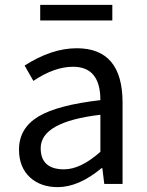

<svg xmlns="http://www.w3.org/2000/svg" viewBox="-20 -755 604 788"><path d="M103 -27Q58 -69 58 -141Q58 -229 138 -277Q217 -324 392 -344Q392 -481 280 -481Q203 -481 117 -423L81 -486Q192 -557 295 -557Q483 -557 483 -334V0H408L400 -65H397Q303 13 217 13Q147 13 103 -27ZM392 -132V-284Q147 -255 147 -147Q147 -60 243 -60Q311 -60 392 -132ZM145 -735H441V-671H145Z"/></svg>

Font: Source Han Sans K Regular
Style: Regular
Weight: 400
Designer: Ryoko NISHIZUKA  (kana & ideographs); Paul D. Hunt (Latin, Greek & Cyrillic); Wenlong ZHANG  (bopomofo); Sandoll Communi
Foundry: Adobe Systems Incorporated
Version: Version 1.00 July 18, 2014, initial release